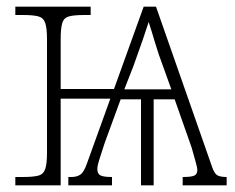

<svg xmlns="http://www.w3.org/2000/svg" viewBox="-20 -556 704 576"><path d="M26 0V-25H48Q79 -25 94.5 -29Q110 -33 115.5 -48.5Q121 -64 121 -98V-438Q121 -472 115.5 -487.5Q110 -503 94.5 -507Q79 -511 48 -511H26V-536H252V-511H234Q203 -511 187.5 -507Q172 -503 167 -487.5Q162 -472 162 -438V-289H322L411 -536H448L616 -56Q622 -38 630 -31.5Q638 -25 660 -25V0H528V-25Q555 -25 563.5 -29.5Q572 -34 572 -46Q572 -53 566 -74Q560 -95 555 -113L504 -258H441V0H403V-258H342L294 -127Q286 -102 279 -80.5Q272 -59 272 -49Q272 -35 281 -30Q290 -25 316 -25V0H185V-25H194Q211 -25 221.5 -32.5Q232 -40 241 -66L311 -260H162V0ZM353 -288H494L471 -352Q455 -394 444.5 -430Q434 -466 426 -490Q419 -468 408 -436Q397 -404 380 -357Z"/></svg>

Font: Noto Serif SemiCondensed ExtraLight
Style: Regular
Weight: 200
Width: 4
Designer: Monotype Design Team
Foundry: Monotype Imaging Inc.
Version: Version 2.014